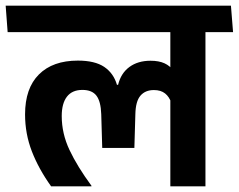

<svg xmlns="http://www.w3.org/2000/svg" viewBox="-42 -658 843 678"><path d="M683.5 -577H559.5V0H683.5ZM521.5 -544.5H781L773.5 -638H514.5ZM-15 -544.5H729L722 -638H-22ZM233 -444Q144.5 -444 95.5 -395.2Q46.5 -346.5 46.5 -254Q46.5 -185.5 70.5 -123.5Q94.5 -61.5 138.5 0H281V-2Q231 -70 203.5 -128.2Q176 -186.5 176 -248Q176 -293 194.5 -316.8Q213 -340.5 249 -340.5Q283 -340.5 298.5 -320.2Q314 -300 315.5 -255L319 -135.5H432.5L436 -255Q437 -300.5 454 -320.2Q471 -340 501.5 -340Q526 -340 541 -328Q556 -316 563 -294.5L570 -408.5Q558.5 -425.5 538.8 -434.5Q519 -443.5 489.5 -443.5Q445 -443.5 415 -421.5Q385 -399.5 375 -358.5H371Q359 -399.5 326 -421.8Q293 -444 233 -444Z"/></svg>

Font: Anek Devanagari Medium SemiBold
Style: Regular
Weight: 600
Version: Version 1.003